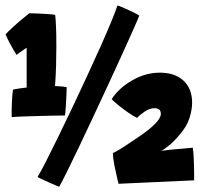

<svg xmlns="http://www.w3.org/2000/svg" viewBox="-20 -688 797 724"><path d="M187.5 -363.5Q197 -363.5 210 -362.2Q223 -361 231.5 -359Q231.5 -351 230.5 -328.8Q229.5 -306.5 228 -284Q226.5 -261.5 225 -252.5Q212.5 -252.5 183.2 -252Q154 -251.5 120.5 -250.5Q87 -249.5 59.8 -248.5Q32.5 -247.5 24 -246.5Q23.5 -267.5 24.8 -300Q26 -332.5 29 -350Q39 -352.5 55.5 -354.8Q72 -357 80.5 -358Q80.5 -376.5 80.5 -405Q80.5 -433.5 80.5 -461.8Q80.5 -490 80.5 -508Q73 -503.5 59.8 -494Q46.5 -484.5 42.5 -481Q31 -499 19.5 -520.2Q8 -541.5 1 -558.5Q9 -567.5 26 -583.2Q43 -599 61.2 -614.2Q79.5 -629.5 90.5 -638Q102 -638 120.8 -637.2Q139.5 -636.5 158 -635.2Q176.5 -634 188 -632Q190 -617 191.2 -588Q192.5 -559 192.5 -513Q192.5 -482 191.5 -442.8Q190.5 -403.5 187.5 -363.5ZM423 -667.5Q430 -665.5 448.2 -657.5Q466.5 -649.5 484 -641Q501.5 -632.5 505 -629Q500.5 -616.5 484 -579.5Q467.5 -542.5 443.5 -489.5Q419.5 -436.5 391.2 -375.5Q363 -314.5 334 -252.8Q305 -191 279 -136.2Q253 -81.5 233 -41.2Q213 -1 203.5 16Q200.5 15.5 188.2 10.2Q176 5 161.5 -1.5Q147 -8 135.5 -13.5Q124 -19 121.5 -20.5Q132 -37.5 151.8 -76Q171.5 -114.5 197.2 -167Q223 -219.5 251.2 -279Q279.5 -338.5 307.2 -398.5Q335 -458.5 359 -512.2Q383 -566 399.8 -606.8Q416.5 -647.5 423 -667.5ZM707 -131Q708.5 -122.5 709.8 -104.5Q711 -86.5 711.5 -66.2Q712 -46 712 -29.8Q712 -13.5 712 -8L427 5Q426 1.5 421 -19.5Q416 -40.5 411 -66.5Q406 -92.5 405.5 -111Q421 -117.5 446.8 -134.2Q472.5 -151 507.5 -175Q543.5 -199.5 565 -221.2Q586.5 -243 586.5 -259Q586.5 -280 562 -280Q544 -280 524.5 -266.5Q505 -253 497 -243.5Q482 -250.5 463 -263.8Q444 -277 427 -290.8Q410 -304.5 401 -314Q428 -356 478.5 -385Q529 -414 582.5 -414Q639.5 -414 672 -383.8Q704.5 -353.5 704.5 -300.5Q704.5 -275.5 694.8 -243.5Q685 -211.5 656 -178.5Q638 -156.5 617 -139.2Q596 -122 587 -119Q607 -122 640.8 -125.2Q674.5 -128.5 707 -131Z"/></svg>

Font: Grandstander ExtraBold
Style: Regular
Weight: 800
Designer: Tyler Finck
Foundry: Etcetera Type Co
Version: Version 1.200; ttfautohint (v1.8.3)